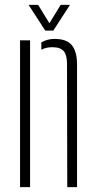

<svg xmlns="http://www.w3.org/2000/svg" viewBox="-20 -765 394 785"><path d="M62 0V-600H103V0ZM255 0 254 -505Q253.5 -541 240 -556.5Q226.5 -572 194 -572Q181.5 -572 170.2 -569.5Q159 -567 149 -561.5V-591.5Q160.5 -598.5 174 -602.2Q187.5 -606 203 -606Q252 -606 273.2 -580.8Q294.5 -555.5 295 -503V0ZM165 -640 97 -745H136L182 -670L228 -745H266L198 -640Z"/></svg>

Font: Big Shoulders Stencil Text Thin Thin
Style: Regular
Weight: 250
Version: Version 2.001